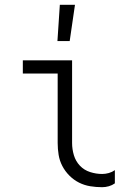

<svg xmlns="http://www.w3.org/2000/svg" viewBox="-20 -771 540 799"><path d="M405 8Q380 8 355.5 4Q331 0 309 -11Q287 -22 269 -40Q251 -58 239.5 -80Q228 -102 224 -126.5Q220 -151 220 -176V-465H75V-520H280V-176Q280 -150 287.5 -125Q295 -100 312.5 -81.5Q330 -63 355 -55Q380 -47 405 -47Q419 -47 433 -51Q447 -55 458 -63V-8Q447 0 433 4Q419 8 405 8ZM219 -600 229 -751H292L270 -600Z"/></svg>

Font: Iosevka Fixed Light
Style: Regular
Weight: 300
Monospace: yes
Designer: Belleve Invis
Foundry: Belleve Invis
Version: Version 32.3.0